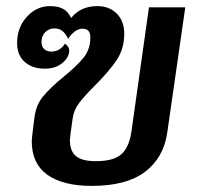

<svg xmlns="http://www.w3.org/2000/svg" viewBox="-20 -600 669 629"><path d="M84 -138Q84 -145 89 -185L93 -216Q98 -256 121 -284Q144 -312 189 -349Q233 -385 254.5 -412Q276 -439 276 -478Q276 -506 250 -506Q226 -506 203 -473Q195 -490 184.5 -498.5Q174 -507 158 -507Q141 -507 128.5 -495Q116 -483 116 -462Q116 -447 125 -439Q134 -431 148 -431Q176 -431 193 -457Q207 -447 207 -433Q205 -410 183 -392.5Q161 -375 127 -375Q86 -375 61 -397Q36 -419 36 -459Q36 -510 68 -545Q100 -580 144 -580Q171 -580 187.5 -570.5Q204 -561 213 -541Q244 -580 299 -580Q338 -580 362.5 -555.5Q387 -531 387 -489Q387 -441 363 -404.5Q339 -368 293 -322Q257 -286 239.5 -263Q222 -240 218 -212Q209 -150 209 -141Q209 -105 229 -88.5Q249 -72 294 -72Q353 -72 378.5 -95.5Q404 -119 411 -172L468 -576H587L528 -166Q516 -83 455 -37Q394 9 281 9Q186 9 135 -27.5Q84 -64 84 -138Z"/></svg>

Font: Krub SemiBold
Style: Italic
Weight: 600
Italic angle: -8°
Designer: Ekaluck Peanpanawate
Foundry: Cadson Demak Co.,Ltd.
Version: Version 1.000; ttfautohint (v1.6)